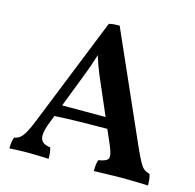

<svg xmlns="http://www.w3.org/2000/svg" viewBox="-101 -786 910 894"><g transform="rotate(15 354.0 -339.5)"><path d="M368 -682 601 -155Q620 -113 632 -91.5Q644 -70 655.5 -62Q667 -54 681 -51Q685 -38 686.5 -25.5Q688 -13 688 3Q675 2 650.5 1.5Q626 1 601 0.5Q576 0 560 0Q548 0 529.5 0.5Q511 1 491 1.5Q471 2 454 2.5Q437 3 427 3Q427 -14 428.5 -27Q430 -40 434 -51Q473 -57 480 -71.5Q487 -86 469 -129L351 -402Q333 -442 321 -475.5Q309 -509 297 -549H313Q301 -508 289 -473Q277 -438 263 -403L165 -149Q148 -102 156 -78.5Q164 -55 202 -51Q206 -40 207.5 -26.5Q209 -13 209 3Q198 2 180.5 1.5Q163 1 143.5 0.5Q124 0 107 0Q82 0 58 1Q34 2 20 3Q20 -11 21.5 -24.5Q23 -38 28 -51Q45 -54 57 -64Q69 -74 81 -96Q93 -118 108 -156L317 -677Q330 -680 341 -681Q352 -682 368 -682ZM435 -254 448 -203Q381 -203 306.5 -201.5Q232 -200 166 -196L182 -254Z"/></g></svg>

Font: Vollkorn SemiBold
Style: Regular
Weight: 600
Designer: Friedrich Althausen
Foundry: Friedrich Althausen
Version: Version 5.000